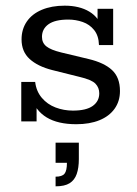

<svg xmlns="http://www.w3.org/2000/svg" viewBox="-20 -428 482 677"><path d="M249 10Q184 10 144.5 -14Q105 -38 90 -85L109 -92V0H55V-139H104Q108 -106 127.5 -83Q147 -60 176 -49Q205 -38 237 -38Q284 -38 307 -54.5Q330 -71 330 -99Q330 -119 316.5 -133Q303 -147 260 -157L164 -181Q113 -194 84.5 -220Q56 -246 56 -289Q56 -325 74.5 -352Q93 -379 127.5 -393.5Q162 -408 208 -408Q260 -408 295 -387Q330 -366 342 -324L324 -322V-397H379V-269H329Q328 -302 312 -322Q296 -342 271.5 -350.5Q247 -359 221 -359Q174 -359 151 -342.5Q128 -326 128 -298Q128 -277 143.5 -264.5Q159 -252 196 -243L292 -220Q347 -207 375 -181Q403 -155 403 -107Q403 -71 384 -44.5Q365 -18 330.5 -4Q296 10 249 10ZM176 229V195Q199 195 207.5 184.5Q216 174 216 146H176V75H258V133Q258 164 250.5 185.5Q243 207 225.5 218Q208 229 176 229Z"/></svg>

Font: Rokkitt SemiBold
Style: Regular
Weight: 400
Version: Version 3.103